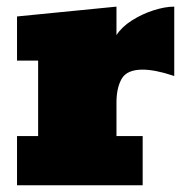

<svg xmlns="http://www.w3.org/2000/svg" viewBox="-20 -553 563 573"><path d="M405.8 0H30.8V-147H93.8V-372.1H30.8V-503.9L327.6 -533.2V-448.2Q343.3 -472.7 373.5 -491.9Q403.8 -511.2 438.2 -522.2Q472.7 -533.2 500 -533.2V-326.2Q442.9 -345.2 405.8 -345.2Q358.9 -345.2 343.3 -318.1Q327.6 -291 327.6 -247.1V-147H405.8Z"/></svg>

Font: Angkor
Style: Regular
Weight: 400
Designer: Danh Hong
Foundry: Danh Hong
Version: Version 8.000; ttfautohint (v1.8.3)